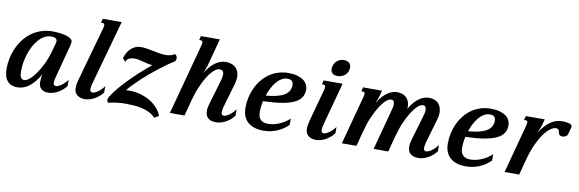

<svg xmlns="http://www.w3.org/2000/svg" viewBox="-58 -1178 5109 1695"><g transform="rotate(10 2496.5 -331.0)"><path d="M167 -62.5Q184.6 -62.5 210.9 -83.3Q237.3 -104 265.6 -143.1Q293.9 -182.1 321 -237.8Q348.1 -293.5 367.2 -363.8L384.8 -428.2Q388.2 -439.9 388.2 -449.7Q388.2 -467.3 374.5 -474.9Q360.8 -482.4 335.9 -482.4Q303.2 -482.4 274.9 -466.8Q246.6 -451.2 223.4 -424.8Q200.2 -398.4 181.9 -363.8Q163.6 -329.1 151.1 -291Q138.7 -252.9 132.3 -214.4Q126 -175.8 126 -141.1Q126 -126 127 -111.8Q127.9 -97.7 132.1 -86.7Q136.2 -75.7 144.5 -69.1Q152.8 -62.5 167 -62.5ZM-3.9 -139.6Q-3.9 -179.7 4.9 -224.1Q13.7 -268.6 31.7 -311.8Q49.8 -355 77.9 -394.3Q106 -433.6 144.5 -463.6Q183.1 -493.7 232.4 -511.5Q281.7 -529.3 342.3 -529.3Q374.5 -529.3 406.2 -525.4Q438 -521.5 463.4 -513.9Q488.8 -506.3 504.4 -494.6Q520 -482.9 520 -467.8Q520 -459.5 518.3 -450.2Q516.6 -440.9 514.2 -430.7L441.9 -157.2Q433.1 -126.5 430.4 -109.6Q427.7 -92.8 427.7 -85.9Q427.7 -71.3 434.1 -64.9Q440.4 -58.6 450.7 -58.6Q461.9 -58.6 475.6 -65.2Q489.3 -71.8 503.4 -82.3Q517.6 -92.8 530.5 -106.2Q543.5 -119.6 553.2 -133.3V-77.1Q537.1 -55.7 517.6 -39.3Q498 -22.9 477.1 -12Q456.1 -1 434.6 4.9Q413.1 10.7 393.1 10.7Q375.5 10.7 359.9 6.1Q344.2 1.5 332.8 -8.3Q321.3 -18.1 314.7 -33.2Q308.1 -48.3 308.1 -68.8Q308.1 -89.8 310.3 -106.9Q312.5 -124 318.4 -143.6Q272 -63.5 222.7 -26.1Q173.3 11.2 115.7 11.2Q59.1 11.2 27.6 -25.1Q-3.9 -61.5 -3.9 -139.6Z M773.4 -630.9Q778.8 -650.9 778.8 -661.1Q778.8 -671.9 773.9 -675.5Q769 -679.2 760.3 -679.2H746.6L756.3 -715.8H925.8L770 -157.2Q761.2 -126.5 758.5 -109.6Q755.9 -92.8 755.9 -85.9Q755.9 -71.3 762.2 -64.9Q768.6 -58.6 778.8 -58.6Q790 -58.6 803.7 -65.2Q817.4 -71.8 831.5 -82.3Q845.7 -92.8 858.6 -106.2Q871.6 -119.6 881.3 -133.3V-77.1Q865.2 -55.7 845.7 -39.3Q826.2 -22.9 805.2 -12Q784.2 -1 762.7 4.9Q741.2 10.7 721.2 10.7Q703.6 10.7 686.5 6.1Q669.4 1.5 656 -8.3Q642.6 -18.1 634.5 -33.2Q626.5 -48.3 626.5 -68.8Q626.5 -89.8 628.9 -106.9Q631.3 -124 636.7 -143.6Z M1435.5 -518.6Q1445.3 -518.6 1452.1 -507.8Q1459 -497.1 1459 -484.4Q1459 -477.5 1456.3 -468.3Q1453.6 -459 1447.3 -455.1Q1418.9 -438 1385.7 -414.6Q1352.5 -391.1 1316.9 -363.5Q1281.2 -335.9 1245.4 -305.7Q1209.5 -275.4 1176.8 -245.1Q1144 -214.8 1115.7 -185.5Q1087.4 -156.2 1066.9 -130.9Q1074.7 -131.8 1082.3 -131.8Q1089.8 -131.8 1097.2 -131.8Q1157.7 -131.8 1208.3 -115.5Q1258.8 -99.1 1297.1 -73.5Q1335.4 -47.9 1360.1 -16.8Q1384.8 14.2 1393.1 43L1354 65.4Q1330.6 39.6 1298.8 24.2Q1267.1 8.8 1231.2 0.5Q1195.3 -7.8 1157.7 -10.3Q1120.1 -12.7 1085 -12.7Q1047.4 -12.7 1010 -8.5Q972.7 -4.4 937.5 5.4Q927.7 4.4 924.1 -2Q920.4 -8.3 920.4 -16.6Q920.4 -23.9 922.6 -31.2Q924.8 -38.6 927.7 -43.5Q945.3 -72.8 969.7 -104.2Q994.1 -135.7 1022.9 -167.5Q1051.8 -199.2 1083 -230.7Q1114.3 -262.2 1145.3 -290.8Q1176.3 -319.3 1205.3 -344.2Q1234.4 -369.1 1258.3 -388.7Q1233.4 -390.1 1212.4 -395.3Q1191.4 -400.4 1172.1 -405.5Q1152.8 -410.6 1133.8 -414.8Q1114.7 -418.9 1093.8 -418.9Q1067.4 -418.9 1047.1 -409.9Q1026.9 -400.9 1016.1 -376L991.7 -405.3Q1002.4 -439.9 1018.3 -463.6Q1034.2 -487.3 1053.2 -501.7Q1072.3 -516.1 1092.8 -522.5Q1113.3 -528.8 1133.3 -528.8Q1159.2 -528.8 1187.3 -523.9Q1215.3 -519 1243.9 -513.2Q1272.5 -507.3 1300.8 -502.4Q1329.1 -497.6 1355.5 -497.6Q1377.9 -497.6 1398.2 -502.2Q1418.5 -506.8 1435.5 -518.6Z M1947.3 -157.2Q1938 -126.5 1935.5 -109.6Q1933.1 -92.8 1933.1 -85.9Q1933.1 -71.3 1939.5 -64.9Q1945.8 -58.6 1956.1 -58.6Q1967.3 -58.6 1981 -65.2Q1994.6 -71.8 2008.8 -82.3Q2022.9 -92.8 2035.9 -106.2Q2048.8 -119.6 2058.6 -133.3V-77.1Q2042.5 -55.7 2022.9 -39.3Q2003.4 -22.9 1982.4 -12Q1961.4 -1 1939.9 4.9Q1918.5 10.7 1898.4 10.7Q1871.1 10.7 1852.5 3.9Q1834 -2.9 1822.8 -14.6Q1811.5 -26.4 1806.9 -42Q1802.2 -57.6 1802.2 -75.7Q1802.2 -91.8 1805.4 -109.1Q1808.6 -126.5 1814 -143.6L1876 -353Q1887.7 -392.6 1887.7 -415.5Q1887.7 -437 1877.9 -446.3Q1868.2 -455.6 1849.6 -455.6Q1827.6 -455.6 1801 -432.9Q1774.4 -410.2 1747.6 -368.7Q1720.7 -327.1 1695.6 -269Q1670.4 -210.9 1651.9 -140.1L1614.7 0H1483.9L1653.3 -630.9Q1658.7 -651.4 1658.7 -661.1Q1658.7 -671.9 1653.8 -675.5Q1648.9 -679.2 1640.1 -679.2H1626.5L1636.2 -715.8H1805.7L1740.2 -473.1Q1737.8 -463.4 1731.2 -444.1Q1724.6 -424.8 1713.9 -398.4Q1735.8 -434.6 1758.3 -459.7Q1780.8 -484.9 1803.5 -500.2Q1826.2 -515.6 1848.9 -522.5Q1871.6 -529.3 1894.5 -529.3Q1922.4 -529.3 1944.6 -521.2Q1966.8 -513.2 1982.2 -498Q1997.6 -482.9 2005.9 -461.7Q2014.2 -440.4 2014.2 -414.1Q2014.2 -400.9 2011.7 -386.2Q2009.3 -371.6 2005.4 -356Z M2132.8 -161.1Q2132.8 -208.5 2142.8 -254.2Q2152.8 -299.8 2171.9 -340.6Q2190.9 -381.3 2218.8 -416Q2246.6 -450.7 2282.2 -475.8Q2317.9 -501 2361.3 -515.1Q2404.8 -529.3 2454.6 -529.3Q2499.5 -529.3 2533 -520Q2566.4 -510.7 2588.6 -494.6Q2610.8 -478.5 2621.8 -456.8Q2632.8 -435.1 2632.8 -410.2Q2632.8 -371.1 2614 -341.6Q2595.2 -312 2553 -291.5Q2510.7 -271 2442.6 -259.5Q2374.5 -248 2275.4 -245.1Q2263.7 -192.4 2263.7 -144.5Q2263.7 -101.6 2285.9 -78.6Q2308.1 -55.7 2352.1 -55.7Q2376.5 -55.7 2402.3 -61.3Q2428.2 -66.9 2453.4 -77.6Q2478.5 -88.4 2501.7 -103.3Q2524.9 -118.2 2543.9 -136.7V-80.6Q2529.3 -65.4 2508.1 -49.3Q2486.8 -33.2 2459.2 -19.8Q2431.6 -6.3 2397.7 2.2Q2363.8 10.7 2324.2 10.7Q2277.3 10.7 2241.5 -1Q2205.6 -12.7 2181.4 -34.9Q2157.2 -57.1 2145 -89.1Q2132.8 -121.1 2132.8 -161.1ZM2507.3 -429.7Q2507.3 -450.2 2495.6 -464.1Q2483.9 -478 2456.1 -478Q2427.7 -478 2402.6 -463.4Q2377.4 -448.7 2356.4 -423.8Q2335.4 -398.9 2318.6 -366.2Q2301.8 -333.5 2290 -297.9Q2347.2 -302.2 2388.4 -312.7Q2429.7 -323.2 2456.1 -339.8Q2482.4 -356.4 2494.9 -379.2Q2507.3 -401.9 2507.3 -429.7Z M2826.2 -656.7Q2835 -689.5 2859.6 -708Q2884.3 -726.6 2915.5 -726.6Q2945.8 -726.6 2963.4 -712.2Q2981 -697.8 2981 -671.4Q2981 -648.4 2972.4 -630.9Q2963.9 -613.3 2950.2 -601.6Q2936.5 -589.8 2919.4 -584Q2902.3 -578.1 2885.3 -578.1Q2856 -578.1 2839.1 -591.6Q2822.3 -605 2822.3 -631.3Q2822.3 -642.1 2826.2 -656.7ZM2788.6 -433.6Q2793.9 -454.1 2793.9 -463.9Q2793.9 -474.6 2789.1 -478.3Q2784.2 -481.9 2775.4 -481.9H2761.7L2771.5 -518.6H2940.9L2842.8 -157.2Q2834.5 -126.5 2831.5 -109.6Q2828.6 -92.8 2828.6 -85.9Q2828.6 -71.3 2835 -64.9Q2841.3 -58.6 2851.6 -58.6Q2862.8 -58.6 2876.5 -65.2Q2890.1 -71.8 2904.3 -82.3Q2918.5 -92.8 2931.4 -106.2Q2944.3 -119.6 2954.1 -133.3V-77.1Q2938 -55.7 2918.5 -39.3Q2898.9 -22.9 2877.9 -12Q2856.9 -1 2835.4 4.9Q2814 10.7 2793.9 10.7Q2776.4 10.7 2759.3 6.1Q2742.2 1.5 2728.8 -8.3Q2715.3 -18.1 2707.3 -33.2Q2699.2 -48.3 2699.2 -68.8Q2699.2 -89.8 2701.7 -106.9Q2704.1 -124 2709.5 -143.6Z M3761.2 -157.2Q3752 -126.5 3749.5 -109.6Q3747.1 -92.8 3747.1 -85.9Q3747.1 -71.3 3753.4 -64.9Q3759.8 -58.6 3770 -58.6Q3781.2 -58.6 3794.9 -65.2Q3808.6 -71.8 3822.8 -82.3Q3836.9 -92.8 3849.9 -106.2Q3862.8 -119.6 3872.6 -133.3V-77.1Q3856.4 -55.7 3836.9 -39.3Q3817.4 -22.9 3796.4 -12Q3775.4 -1 3753.9 4.9Q3732.4 10.7 3712.4 10.7Q3685.1 10.7 3666.5 3.9Q3647.9 -2.9 3636.7 -14.6Q3625.5 -26.4 3620.8 -42Q3616.2 -57.6 3616.2 -75.7Q3616.2 -91.8 3619.4 -109.1Q3622.6 -126.5 3627.9 -143.6L3689.9 -353Q3695.8 -373 3699.2 -388.4Q3702.6 -403.8 3702.6 -415.5Q3702.6 -434.1 3696.3 -444.8Q3689.9 -455.6 3672.9 -455.6Q3652.8 -455.6 3627 -432.9Q3601.1 -410.2 3574.5 -368.7Q3547.9 -327.1 3522.5 -269Q3497.1 -210.9 3478.5 -140.1L3441.4 0H3310.5L3404.8 -353Q3410.2 -373 3413.8 -388.4Q3417.5 -403.8 3417.5 -415.5Q3417.5 -434.1 3411.1 -444.8Q3404.8 -455.6 3387.7 -455.6Q3367.7 -455.6 3341.8 -432.9Q3315.9 -410.2 3289.3 -368.7Q3262.7 -327.1 3237.3 -269Q3211.9 -210.9 3193.4 -140.1L3156.2 0H3025.4L3141.6 -433.6Q3147 -454.1 3147 -463.9Q3147 -474.6 3142.1 -478.3Q3137.2 -481.9 3128.4 -481.9H3114.7L3124.5 -518.6H3293.9L3281.7 -473.1Q3279.3 -463.4 3272.7 -444.1Q3266.1 -424.8 3255.4 -398.4Q3276.4 -437 3299.6 -462.2Q3322.8 -487.3 3345.7 -502.2Q3368.7 -517.1 3389.6 -523.2Q3410.6 -529.3 3426.8 -529.3Q3456.5 -529.3 3478.5 -520.8Q3500.5 -512.2 3514.6 -497.1Q3528.8 -481.9 3535.9 -460.7Q3543 -439.5 3543 -414.1Q3543 -411.1 3542.5 -406.5Q3542 -401.9 3541 -397.5Q3561.5 -436 3585 -461.7Q3608.4 -487.3 3631.1 -502.2Q3653.8 -517.1 3674.8 -523.2Q3695.8 -529.3 3711.9 -529.3Q3741.7 -529.3 3763.7 -520.8Q3785.6 -512.2 3799.8 -497.1Q3814 -481.9 3821 -460.7Q3828.1 -439.5 3828.1 -414.1Q3828.1 -387.2 3819.3 -356Z M3946.8 -161.1Q3946.8 -208.5 3956.8 -254.2Q3966.8 -299.8 3985.8 -340.6Q4004.9 -381.3 4032.7 -416Q4060.5 -450.7 4096.2 -475.8Q4131.8 -501 4175.3 -515.1Q4218.8 -529.3 4268.6 -529.3Q4313.5 -529.3 4346.9 -520Q4380.4 -510.7 4402.6 -494.6Q4424.8 -478.5 4435.8 -456.8Q4446.8 -435.1 4446.8 -410.2Q4446.8 -371.1 4428 -341.6Q4409.2 -312 4366.9 -291.5Q4324.7 -271 4256.6 -259.5Q4188.5 -248 4089.4 -245.1Q4077.6 -192.4 4077.6 -144.5Q4077.6 -101.6 4099.9 -78.6Q4122.1 -55.7 4166 -55.7Q4190.4 -55.7 4216.3 -61.3Q4242.2 -66.9 4267.3 -77.6Q4292.5 -88.4 4315.7 -103.3Q4338.9 -118.2 4357.9 -136.7V-80.6Q4343.3 -65.4 4322 -49.3Q4300.8 -33.2 4273.2 -19.8Q4245.6 -6.3 4211.7 2.2Q4177.7 10.7 4138.2 10.7Q4091.3 10.7 4055.4 -1Q4019.5 -12.7 3995.4 -34.9Q3971.2 -57.1 3959 -89.1Q3946.8 -121.1 3946.8 -161.1ZM4321.3 -429.7Q4321.3 -450.2 4309.6 -464.1Q4297.9 -478 4270 -478Q4241.7 -478 4216.6 -463.4Q4191.4 -448.7 4170.4 -423.8Q4149.4 -398.9 4132.6 -366.2Q4115.7 -333.5 4104 -297.9Q4161.1 -302.2 4202.4 -312.7Q4243.7 -323.2 4270 -339.8Q4296.4 -356.4 4308.8 -379.2Q4321.3 -401.9 4321.3 -429.7Z M4865.7 -459.5Q4841.8 -459.5 4813.2 -438.5Q4784.7 -417.5 4755.6 -377Q4726.6 -336.4 4699.7 -276.9Q4672.9 -217.3 4652.3 -140.1L4615.2 0H4484.4L4600.6 -433.6Q4606 -454.1 4606 -463.9Q4606 -474.6 4601.1 -478.3Q4596.2 -481.9 4587.4 -481.9H4573.7L4583.5 -518.6H4752.9L4740.7 -473.1Q4738.3 -463.4 4730.2 -440.9Q4722.2 -418.5 4711.4 -392.6Q4735.4 -432.1 4760.5 -458.5Q4785.6 -484.9 4810.8 -500.7Q4835.9 -516.6 4861.3 -522.9Q4886.7 -529.3 4911.1 -529.3Q4922.9 -529.3 4937.7 -528.1Q4952.6 -526.9 4965.8 -523.4Q4979 -520 4988 -514.2Q4997.1 -508.3 4997.1 -499Q4997.1 -494.1 4995.6 -489.3L4980 -430.7Q4975.6 -413.6 4961.7 -405.3Q4947.8 -397 4932.6 -397Q4918.5 -397 4911.4 -401.6Q4904.3 -406.2 4900.6 -413.1Q4897 -419.9 4895.5 -428.2Q4894 -436.5 4891.4 -443.4Q4888.7 -450.2 4883.1 -454.8Q4877.4 -459.5 4865.7 -459.5Z"/></g></svg>

Font: Arian AMU Serif
Style: Bold Italic
Weight: 700
Italic angle: -15°
Designer: Ruben Hakobyan (Tarumian)
Foundry: Ruben Hakobyan (Tarumian)
Version: Version 1.002